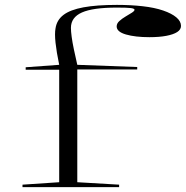

<svg xmlns="http://www.w3.org/2000/svg" viewBox="-20 -765 760 785"><path d="M72 0V-10L222 -20V-480H85V-490L222 -500Q211 -553 207 -590.5Q203 -628 207 -649Q212 -683 239.5 -704Q267 -725 321 -735Q375 -745 458 -745Q515 -745 563.5 -739.5Q612 -734 647 -722Q682 -710 701 -694Q720 -678 720 -659Q720 -644 704.5 -634Q689 -624 660 -618.5Q631 -613 591 -613Q533 -613 495 -624Q457 -635 457 -657Q457 -669 468 -679Q479 -689 493.5 -697.5Q508 -706 519 -713Q530 -720 530 -725Q530 -730 515 -732Q500 -734 458 -734Q360 -734 315 -714Q270 -694 270 -651Q270 -637 273 -614.5Q276 -592 282 -563.5Q288 -535 296 -500L541 -491V-481H296V-20L467 -10V0Z"/></svg>

Font: Kalnia Expanded ExtraLight
Style: Regular
Weight: 250
Width: 7
Designer: Frida Medrano
Foundry: Frida Medrano
Version: Version 1.105